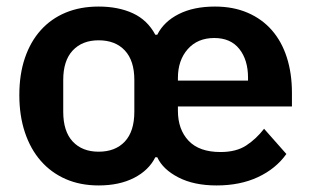

<svg xmlns="http://www.w3.org/2000/svg" viewBox="-20 -554 950 586"><path d="M281 -91Q332 -91 361 -122Q390 -153 390 -213V-310Q390 -369 361 -400Q332 -431 281 -431Q231 -431 202 -400Q173 -369 173 -310V-213Q173 -153 202 -122Q231 -91 281 -91ZM737 -308V-317Q737 -371 710.5 -404.5Q684 -438 634 -438Q583 -438 553 -404Q523 -370 523 -316V-308ZM641 12Q572 12 524.5 -12.5Q477 -37 460 -74H454Q434 -34 389 -11Q344 12 281 12Q225 12 180.5 -7.5Q136 -27 104.5 -63Q73 -99 56 -150Q39 -201 39 -264Q39 -327 56 -377Q73 -427 104.5 -462Q136 -497 180.5 -515.5Q225 -534 281 -534Q341 -534 385.5 -513.5Q430 -493 454 -448H460Q480 -488 525.5 -511Q571 -534 636 -534Q692 -534 736 -515Q780 -496 810 -461.5Q840 -427 855.5 -378.5Q871 -330 871 -271V-229H523V-216Q523 -159 555.5 -124.5Q588 -90 653 -90Q701 -90 731.5 -110Q762 -130 786 -161L854 -84Q822 -39 767.5 -13.5Q713 12 641 12Z"/></svg>

Font: IBM Plex Sans Arabic SemiBold
Style: Regular
Weight: 600
Designer: Mike Abbink, Paul van der Laan, Pieter van Rosmalen, Wael Morcos, Khajak Apelian
Foundry: Bold Monday
Version: Version 1.1